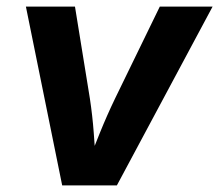

<svg xmlns="http://www.w3.org/2000/svg" viewBox="-20 -559 661 579"><path d="M167.5 0 58.1 -539.1H206.1L251 -262.2Q258.8 -210.9 262.7 -158.7Q266.6 -106.4 270.5 -50.8H238.3Q260.3 -106.4 281.2 -158.4Q302.2 -210.4 327.1 -262.2L461.9 -539.1H621.1L332.5 0Z"/></svg>

Font: Inter 18pt
Style: Bold Italic
Weight: 700
Italic angle: -9.3988°
Designer: Rasmus Andersson
Foundry: rsms
Version: Version 4.001;git-66647c0bb